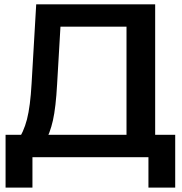

<svg xmlns="http://www.w3.org/2000/svg" viewBox="-20 -731 848 893"><path d="M670.4 141.6H794.9V-104H5.9V141.6H130.9V0H670.4ZM148.4 -710.9 127 -343.8Q121.1 -236.8 105.5 -176Q89.8 -115.2 57.6 -69.3H188Q212.4 -109.9 226.1 -170.7Q239.7 -231.4 245.6 -339.4L261.2 -606.9H568.4V-22.5H701.7V-710.9Z"/></svg>

Font: Roboto Flex
Style: wght 600 wdth 140 opsz 13.0 GRAD 0.00 slnt 0.00 XTRA 468 XOPQ 96 YOPQ 79 YTLC 514 YTUC 712 YTAS 750 YTDE -203.00 YTFI 738
Weight: 600
Width: 8
Designer: Berlow after Robertson
Foundry: Google
Version: Version 3.100